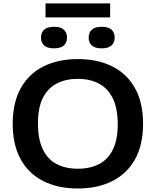

<svg xmlns="http://www.w3.org/2000/svg" viewBox="-20 -1096 914 1126"><path d="M436.5 9.5Q320.5 9.5 234.8 -33.5Q149 -76.5 101.8 -161Q54.5 -245.5 54.5 -370Q54.5 -494.5 101.8 -579Q149 -663.5 235 -706.5Q321 -749.5 436.5 -749.5Q553 -749.5 639 -706.2Q725 -663 772 -578.5Q819 -494 819 -370Q819 -246 771.8 -161.5Q724.5 -77 638.2 -33.8Q552 9.5 436.5 9.5ZM436.5 -106.5Q509 -106.5 561.5 -134Q614 -161.5 642.2 -219.2Q670.5 -277 670.5 -367Q670.5 -459.5 641.8 -518.5Q613 -577.5 560.5 -605.5Q508 -633.5 436.5 -633.5Q365.5 -633.5 312.8 -606.2Q260 -579 231.2 -521.2Q202.5 -463.5 202.5 -373Q202.5 -279.5 231 -220.5Q259.5 -161.5 312 -134Q364.5 -106.5 436.5 -106.5ZM576.5 -812.5Q537.5 -812.5 518.8 -829.2Q500 -846 500 -875.5Q500 -905 518.8 -922Q537.5 -939 576.5 -939Q615 -939 633.8 -922Q652.5 -905 652.5 -875.5Q652.5 -846 633.8 -829.2Q615 -812.5 576.5 -812.5ZM296.5 -812.5Q258 -812.5 239.2 -829.2Q220.5 -846 220.5 -875.5Q220.5 -905 239.2 -922Q258 -939 296.5 -939Q335.5 -939 354.2 -922Q373 -905 373 -875.5Q373 -846 354.2 -829.2Q335.5 -812.5 296.5 -812.5ZM247 -994V-1076H626V-994Z"/></svg>

Font: Encode Sans SC Expanded SemiBold
Style: Regular
Weight: 600
Width: 7
Designer: Multiple Designers
Foundry: Impallari Type
Version: Version 3.002